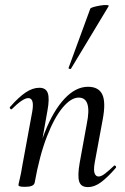

<svg xmlns="http://www.w3.org/2000/svg" viewBox="-20 -752 508 781"><path d="M337 9Q309 9 302 -14Q295 -37 304 -89L333 -248Q355 -355 300 -355Q269 -355 235 -314.5Q201 -274 171 -197Q141 -120 121 -9L107 -10Q128 -127 162.5 -214.5Q197 -302 242.5 -350.5Q288 -399 338 -399Q381 -399 396 -368Q411 -337 398 -267L365 -89Q360 -59 365 -46.5Q370 -34 381 -34Q392 -34 407.5 -46Q423 -58 443 -77Q446 -81 450 -77Q454 -73 451 -69Q419 -32 392 -11.5Q365 9 337 9ZM82 8Q66 8 60.5 6Q55 4 55 1Q55 -2 60.5 -25Q66 -48 70 -74L111 -297Q121 -353 95 -353Q84 -353 67 -341.5Q50 -330 29 -309Q26 -305 22 -309.5Q18 -314 21 -317Q56 -357 84.5 -376Q113 -395 140 -395Q167 -395 174.5 -373Q182 -351 173 -302L121 -9Q118 8 82 8ZM269 -473Q268 -470 262.5 -472Q257 -474 259 -476L347 -716Q348 -720 360.5 -723.5Q373 -727 388 -729.5Q403 -732 413.5 -731.5Q424 -731 422 -727Z"/></svg>

Font: Cormorant Garamond Light Medium
Style: Italic
Weight: 500
Italic angle: -10°
Version: Version 4.001